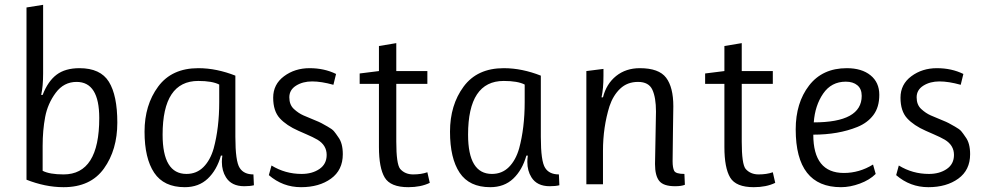

<svg xmlns="http://www.w3.org/2000/svg" viewBox="-20 -765 4079 797"><path d="M157 -159V-56Q186 -41 244 -41Q392 -41 392 -275Q392 -425 298 -425Q245 -425 211.5 -380Q178 -335 167.5 -279.5Q157 -224 157 -159ZM159 -460Q159 -407 151 -371H157Q179 -428 215 -455Q251 -482 310 -482Q397 -482 432 -425.5Q467 -369 467 -256Q467 -143 411.5 -65.5Q356 12 244 12Q205 12 166.5 4Q128 -4 90 -19V-734L159 -745Z M890 -341V-414Q861 -429 803 -429Q655 -429 655 -206Q655 -43 754 -43Q796 -43 824.5 -71.5Q853 -100 867 -149Q890 -234 890 -341ZM747 12Q660 12 620 -48Q580 -108 580 -218.5Q580 -329 636.5 -405.5Q693 -482 803 -482Q842 -482 880.5 -474Q919 -466 957 -451V-197Q957 -95 975 -68Q992 -41 1032 -41L1034 4Q1018 8 994 8Q941 8 918 -29Q901 -56 901 -93Q901 -105 903 -119H897Q880 -59 842.5 -23.5Q805 12 747 12Z M1232 -43Q1276 -43 1306 -63.5Q1336 -84 1336 -122Q1336 -162 1298 -185Q1279 -196 1252 -207.5Q1225 -219 1219 -222Q1169 -244 1141.5 -274Q1114 -304 1114 -359.5Q1114 -415 1159 -448.5Q1204 -482 1265 -482Q1326 -482 1375 -458L1364 -413Q1314 -427 1275.5 -427Q1237 -427 1209 -409.5Q1181 -392 1181 -361Q1181 -330 1200 -312.5Q1219 -295 1239.5 -286Q1260 -277 1283.5 -267.5Q1307 -258 1314 -254Q1321 -250 1340 -239.5Q1359 -229 1366.5 -220Q1374 -211 1384 -196Q1403 -171 1403 -125Q1403 -59 1354 -23.5Q1305 12 1229.5 12Q1154 12 1096 -38L1107 -78Q1164 -43 1232 -43Z M1754 -50 1764 -6Q1727 12 1675 12Q1601 12 1577 -28Q1553 -68 1553 -155V-417H1473V-460L1553 -470V-574L1625 -586V-470H1754V-417H1625V-177Q1625 -84 1641 -64Q1661 -41 1695 -41Q1729 -41 1754 -50Z M2158 -341V-414Q2129 -429 2071 -429Q1923 -429 1923 -206Q1923 -43 2022 -43Q2064 -43 2092.5 -71.5Q2121 -100 2135 -149Q2158 -234 2158 -341ZM2015 12Q1928 12 1888 -48Q1848 -108 1848 -218.5Q1848 -329 1904.5 -405.5Q1961 -482 2071 -482Q2110 -482 2148.5 -474Q2187 -466 2225 -451V-197Q2225 -95 2243 -68Q2260 -41 2300 -41L2302 4Q2286 8 2262 8Q2209 8 2186 -29Q2169 -56 2169 -93Q2169 -105 2171 -119H2165Q2148 -59 2110.5 -23.5Q2073 12 2015 12Z M2485 -450Q2485 -397 2477 -361H2483Q2497 -417 2537.5 -449.5Q2578 -482 2636 -482Q2715 -482 2745 -442.5Q2775 -403 2775 -324Q2775 -321 2773.5 -222Q2772 -123 2772 -96Q2772 -69 2778.5 -56Q2785 -43 2821 -43L2823 2Q2809 8 2782 8Q2734 8 2716.5 -14Q2699 -36 2699 -84Q2699 -86 2701 -192Q2703 -298 2703 -302Q2703 -360 2688 -392.5Q2673 -425 2628.5 -425Q2584 -425 2554.5 -397Q2525 -369 2510 -324Q2483 -237 2483 -139V0H2414V-470L2485 -479Z M3188 -50 3198 -6Q3161 12 3109 12Q3035 12 3011 -28Q2987 -68 2987 -155V-417H2907V-460L2987 -470V-574L3059 -586V-470H3188V-417H3059V-177Q3059 -84 3075 -64Q3095 -41 3129 -41Q3163 -41 3188 -50Z M3557 -367Q3557 -396 3539 -411Q3521 -426 3491 -426Q3431 -426 3397 -376.5Q3363 -327 3358 -257Q3557 -257 3557 -367ZM3471 12Q3283 12 3283 -228Q3283 -338 3338.5 -410Q3394 -482 3495 -482Q3557 -482 3593.5 -452.5Q3630 -423 3630 -371.5Q3630 -320 3605.5 -287.5Q3581 -255 3539 -238Q3460 -206 3356 -206Q3356 -47 3483 -47Q3547 -47 3604 -82L3615 -43Q3590 -18 3549.5 -3Q3509 12 3471 12Z M3836 -43Q3880 -43 3910 -63.5Q3940 -84 3940 -122Q3940 -162 3902 -185Q3883 -196 3856 -207.5Q3829 -219 3823 -222Q3773 -244 3745.5 -274Q3718 -304 3718 -359.5Q3718 -415 3763 -448.5Q3808 -482 3869 -482Q3930 -482 3979 -458L3968 -413Q3918 -427 3879.5 -427Q3841 -427 3813 -409.5Q3785 -392 3785 -361Q3785 -330 3804 -312.5Q3823 -295 3843.5 -286Q3864 -277 3887.5 -267.5Q3911 -258 3918 -254Q3925 -250 3944 -239.5Q3963 -229 3970.5 -220Q3978 -211 3988 -196Q4007 -171 4007 -125Q4007 -59 3958 -23.5Q3909 12 3833.5 12Q3758 12 3700 -38L3711 -78Q3768 -43 3836 -43Z"/></svg>

Font: Ruluko
Style: Regular
Weight: 400
Designer: Ana Sanfelippo, Angelica Diaz, Meme Hernandez
Foundry: Ana Sanfelippo, Angelica Diaz y Meme Hernandez
Version: Version 1.001